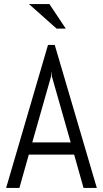

<svg xmlns="http://www.w3.org/2000/svg" viewBox="-20 -920 504 940"><path d="M389 0H454L248 -700H215L10 0H75L121 -163H343ZM230 -546 232 -572 234 -546 326 -223H138ZM257 -780H302L222 -900H122Z"/></svg>

Font: Abel
Style: Regular
Weight: 400
Designer: Matthew Desmond
Foundry: Matthew Desmond
Version: Version 1.002